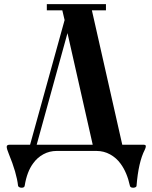

<svg xmlns="http://www.w3.org/2000/svg" viewBox="-20 -713 720 907"><path d="M11.7 -19.5Q11.7 -29.3 25.4 -29.3H122.1L285.2 -618.2L274.4 -664.1H201.2V-693.4H480.5V-664.1H414.1L557.6 -29.3H658.2Q668.9 -29.3 668.9 -22.5Q668.9 -15.6 664.1 -5.9Q633.8 52.7 625 165Q625 168.9 620.1 171.4Q615.2 173.8 609.4 173.8Q595.7 173.8 593.8 165Q580.1 101.6 549.8 60.5Q530.3 33.2 500.5 16.6Q470.7 0 435.5 0H248Q213.9 0 185.1 15.6Q156.2 31.2 136.7 58.6Q107.4 97.7 96.7 164.1Q95.7 173.8 82 173.8Q76.2 173.8 71.3 171.4Q66.4 168.9 65.4 165Q58.6 103.5 21.5 13.7Q11.7 -9.8 11.7 -19.5ZM153.3 -29.3H418L298.8 -556.6Z"/></svg>

Font: Monomakh Unicode TT
Style: Medium
Weight: 500
Designer: Alexey Kryukov, Aleksandr Andreev
Version: Version 1.1